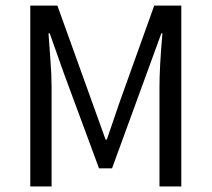

<svg xmlns="http://www.w3.org/2000/svg" viewBox="-20 -676 767 696"><path d="M558.1 -360.8Q558.1 -434.1 568.8 -555.2H564.9L386.2 -65.9H338.9L211.9 -409.2L160.2 -555.2H155.8Q158.7 -511.2 162.8 -458Q167 -404.8 167 -360.8V0H89.8V-655.8H188L362.8 -169.9H367.2L413.1 -304.2L539.1 -655.8H637.2V0H558.1Z"/></svg>

Font: SourceSansPro-Regular
Style: Regular
Weight: 400
Designer: Paul D. Hunt
Foundry: Adobe Systems Incorporated
Version: Version 1.050;PS Version 1.000;hotconv 1.0.70;makeotf.lib2.5